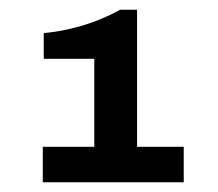

<svg xmlns="http://www.w3.org/2000/svg" viewBox="-20 -815 449 395"><path d="M68 -440V-513H174V-694H70V-747Q95 -749 123.5 -755.5Q152 -762 179 -772.5Q206 -783 227 -795H262V-513H358V-440Z"/></svg>

Font: Archivo SemiExpanded
Style: Bold
Weight: 700
Width: 6
Designer: Hector Gatti
Foundry: Omnibus-Type
Version: Version 2.001